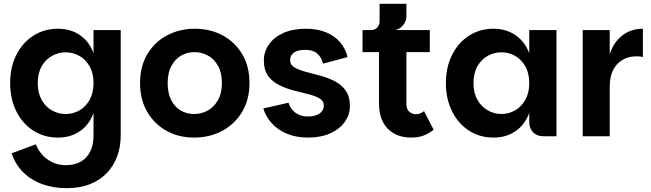

<svg xmlns="http://www.w3.org/2000/svg" viewBox="-20 -711 3400 1002"><path d="M327 271Q260 271 202 250.5Q144 230 102 189Q60 148 41 89L167 42Q187 92 229 121.5Q271 151 324 151Q369 151 401 133Q433 115 450.5 80.5Q468 46 468 -2V-122Q447 -61 398 -27Q349 7 283 7Q210 7 153.5 -29.5Q97 -66 65 -130.5Q33 -195 33 -277Q33 -360 65 -424Q97 -488 153.5 -524.5Q210 -561 283 -561Q349 -561 398 -527Q447 -493 468 -433V-554H610V-4Q610 54 592 103.5Q574 153 539 190.5Q504 228 451 249.5Q398 271 327 271ZM323 -116Q361 -116 394 -134.5Q427 -153 447.5 -189.5Q468 -226 468 -277Q468 -329 447.5 -365Q427 -401 394 -419.5Q361 -438 323 -438Q285 -438 251.5 -419.5Q218 -401 197.5 -365Q177 -329 177 -277Q177 -226 197.5 -189.5Q218 -153 251.5 -134.5Q285 -116 323 -116Z M993 7Q913 7 849.5 -28Q786 -63 748.5 -127Q711 -191 711 -278Q711 -365 749 -428.5Q787 -492 852 -526.5Q917 -561 997 -561Q1077 -561 1141.5 -526.5Q1206 -492 1244 -428.5Q1282 -365 1282 -278Q1282 -191 1243.5 -127Q1205 -63 1139.5 -28Q1074 7 993 7ZM993 -116Q1030 -116 1063 -133.5Q1096 -151 1117 -187.5Q1138 -224 1138 -278Q1138 -332 1117.5 -368Q1097 -404 1064.5 -421.5Q1032 -439 995 -439Q958 -439 926.5 -421.5Q895 -404 875 -368Q855 -332 855 -278Q855 -224 874 -187.5Q893 -151 924.5 -133.5Q956 -116 993 -116Z M1587 7Q1527 7 1479 -12.5Q1431 -32 1399 -67Q1367 -102 1354 -145L1486 -175Q1495 -142 1522 -122.5Q1549 -103 1585 -103Q1627 -103 1648.5 -119Q1670 -135 1670 -159Q1670 -184 1647.5 -197.5Q1625 -211 1589.5 -219.5Q1554 -228 1514 -238.5Q1474 -249 1438 -266.5Q1402 -284 1379.5 -314.5Q1357 -345 1357 -396Q1357 -441 1383.5 -479Q1410 -517 1459 -539Q1508 -561 1576 -561Q1635 -561 1680 -543Q1725 -525 1754 -491.5Q1783 -458 1794 -413L1666 -379Q1657 -414 1634.5 -432.5Q1612 -451 1572 -451Q1534 -451 1514 -436.5Q1494 -422 1494 -398Q1494 -373 1516.5 -359.5Q1539 -346 1574.5 -336.5Q1610 -327 1650 -316.5Q1690 -306 1725.5 -288Q1761 -270 1783.5 -239Q1806 -208 1806 -157Q1806 -112 1779 -74.5Q1752 -37 1703 -15Q1654 7 1587 7Z M2127 7Q2049 7 2003.5 -39.5Q1958 -86 1958 -172V-439H1872V-554H2223V-439H2101V-167Q2101 -141 2116 -128Q2131 -115 2150 -115Q2162 -115 2172.5 -119Q2183 -123 2193 -131L2243 -34Q2217 -13 2189 -3Q2161 7 2127 7ZM1914 -510V-554Q1936 -554 1948.5 -567Q1961 -580 1961 -602V-691H2101V-625Q2101 -610 2093.5 -595Q2086 -580 2073 -569Q2060 -558 2042 -554Z M2556 7Q2483 7 2427 -29.5Q2371 -66 2339 -130.5Q2307 -195 2307 -277Q2307 -360 2339 -424Q2371 -488 2427 -524.5Q2483 -561 2556 -561Q2622 -561 2671 -527Q2720 -493 2742 -433V-554H2884V0H2816Q2782 0 2762 -20.5Q2742 -41 2742 -75V-122Q2720 -61 2671 -27Q2622 7 2556 7ZM2596 -116Q2635 -116 2668 -135Q2701 -154 2721.5 -190Q2742 -226 2742 -277Q2742 -329 2721.5 -365Q2701 -401 2668 -419.5Q2635 -438 2596 -438Q2559 -438 2525.5 -419.5Q2492 -401 2471.5 -365Q2451 -329 2451 -277Q2451 -226 2471.5 -190Q2492 -154 2525.5 -135Q2559 -116 2596 -116Z M3021 0V-554H3162V0ZM3132 -259 3162 -427Q3181 -489 3226.5 -525Q3272 -561 3335 -561V-413Q3326 -416 3317.5 -416.5Q3309 -417 3300 -417Q3261 -417 3229.5 -399Q3198 -381 3180 -346Q3162 -311 3162 -259Z"/></svg>

Font: Parkinsans SemiBold
Style: Regular
Weight: 600
Designer: Red Stone, Indian Type Foundry
Foundry: Indian Type Foundry
Version: Version 1.000